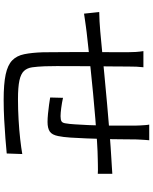

<svg xmlns="http://www.w3.org/2000/svg" viewBox="86 -897 828 1040"><g transform="rotate(90 500.0 -377.0)"><path d="M739.7 -771.3Q738.7 -763 737.9 -750Q737 -737 736.3 -723.5Q735.6 -710 735.2 -698.6Q734.8 -667.9 734.6 -635Q734.4 -602.2 733.9 -571.6Q733.4 -541 732.4 -515Q731.4 -477.2 729.7 -431.6Q728 -386.1 725.3 -345.2Q722.6 -304.3 717 -278.1Q710.5 -244.9 692.6 -232.7Q674.8 -220.5 640.5 -220.5Q622.3 -220.5 596.1 -223Q570 -225.5 546 -228.9Q522 -232.3 508.1 -234.7L509.9 -304.3Q536.2 -298.4 564.5 -294.7Q592.9 -291 609.5 -291Q628.6 -291 637.3 -296.3Q645.9 -301.5 648.1 -318.1Q651.7 -337.7 653.6 -370.3Q655.5 -402.9 657.5 -441.3Q659.4 -479.8 659.8 -514.6Q660.4 -543 660.4 -574.3Q660.4 -605.6 660.4 -637.3Q660.4 -668.9 660.4 -695.9Q660.4 -707.4 659.5 -721.5Q658.6 -735.5 657.7 -749Q656.8 -762.5 654.8 -771.3ZM344.3 -739.8Q342.1 -722.4 341.2 -702.1Q340.4 -681.8 340.4 -658.8Q340.4 -626.9 339.9 -577.7Q339.4 -528.5 338.9 -472.9Q338.4 -417.3 338.2 -364.1Q338 -310.9 338 -268.9Q338 -226.9 339 -206Q340.6 -165.5 344.5 -137.8Q348.4 -110.1 364.3 -93Q380.2 -75.9 416.3 -68.1Q452.4 -60.4 516.8 -60.4Q571.3 -60.4 627.4 -63.6Q683.4 -66.8 732.5 -72.3Q781.7 -77.9 814.4 -83.7L811.4 0.6Q778.4 3.9 729.4 7.7Q680.4 11.6 626.1 14.4Q571.8 17.2 520.9 17.2Q434.3 17.2 383.3 6.3Q332.3 -4.6 307 -29.2Q281.7 -53.7 273.5 -94.7Q265.2 -135.6 263.2 -195Q263.2 -216.4 262.7 -254.9Q262.2 -293.3 262.2 -341.5Q262.2 -389.6 262.2 -439.8Q262.2 -490 262.5 -534.8Q262.8 -579.6 262.8 -611.7Q262.8 -643.8 262.8 -655.3Q262.8 -677.9 261.5 -697.6Q260.3 -717.3 256.9 -739.8ZM45.2 -500.5Q68.9 -500.5 95.6 -502.2Q122.3 -503.9 149.3 -506Q181.9 -509 243 -514.8Q304 -520.6 381.4 -528.1Q458.7 -535.5 542.1 -543Q625.4 -550.5 703.8 -556.8Q782.2 -563.1 843.7 -566.5Q863.5 -567.9 883.7 -568.9Q904 -570 921.6 -571.4V-492.7Q914.5 -493.7 900.7 -493.5Q886.9 -493.3 871.5 -493.2Q856.1 -493 843.3 -492.6Q803.5 -492.2 746 -488.5Q688.6 -484.8 622.2 -479.3Q555.9 -473.8 486.9 -467.3Q418 -460.8 354.2 -454Q290.4 -447.2 238.6 -441.6Q186.9 -436 155 -432.3Q139.6 -430.3 121.2 -427.9Q102.9 -425.4 85.2 -422.8Q67.5 -420.2 53.9 -418.2Z"/></g></svg>

Font: Noto Sans KR Thin
Style: Regular
Weight: 100
Designer: Ryoko NISHIZUKA 西塚涼子 (kana, bopomofo & ideographs); Paul D. Hunt (Latin, Greek & Cyrillic); Sandoll Communications 산돌커뮤니
Foundry: Adobe
Version: Version 2.004-H2;hotconv 1.0.118;makeotfexe 2.5.65603